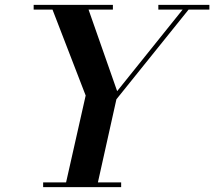

<svg xmlns="http://www.w3.org/2000/svg" viewBox="-20 -770 882 790"><path d="M247.5 0 332.5 -377 188.5 -750H337.5L462 -395L745.5 -748H770L459 -361.5L378.5 0ZM157.5 0V-19.5H478.5V0ZM118.5 -730.5V-750H444.5V-730.5ZM631.5 -730.5V-750H841.5V-730.5Z"/></svg>

Font: Bodoni Moda 11pt SemiBold
Style: Italic
Weight: 600
Italic angle: -13°
Designer: Owen Earl
Foundry: indestructible type
Version: Version 2.004